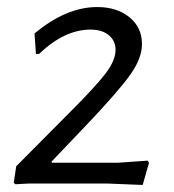

<svg xmlns="http://www.w3.org/2000/svg" viewBox="-20 -521 494 545"><path d="M256 -501Q312 -501 347.5 -472Q383 -443 383 -396Q383 -356 350.5 -310Q318 -264 230 -171L126 -62L128 -59H314L399 -65L403 -59L385 4L286 0H61L24 2L19 -2L26 -49L181 -205Q250 -274 279 -311.5Q308 -349 308 -380Q308 -405 289 -421Q270 -437 237 -437Q163 -437 91 -368H82L78 -426Q168 -501 256 -501Z"/></svg>

Font: Alegreya Sans
Style: Italic
Weight: 400
Italic angle: -7°
Designer: Juan Pablo del Peral
Foundry: Huerta Tipografica
Version: Version 2.007